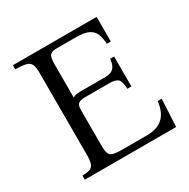

<svg xmlns="http://www.w3.org/2000/svg" viewBox="-152 -805 931 945"><g transform="rotate(-30 314.0 -332.5)"><path d="M66 0V-23Q93 -24 108 -29Q123 -34 129.5 -50Q136 -66 136 -100V-565Q136 -600 128.5 -615.5Q121 -631 101 -636Q81 -641 41 -642V-665H517V-525H494Q493 -557 484 -580.5Q475 -604 451 -616.5Q427 -629 380 -629H265Q244 -629 232.5 -619Q221 -609 221 -565V-377Q229 -383 240.5 -385Q252 -387 268 -387H409Q468 -387 471 -453H494V-283H471Q470 -324 457 -337.5Q444 -351 409 -351H270Q243 -351 232 -342Q221 -333 221 -307V-100Q221 -57 236.5 -46.5Q252 -36 297 -36H436Q485 -36 513 -52.5Q541 -69 554 -96.5Q567 -124 570 -156H593L585 0Z"/></g></svg>

Font: Bona Nova SC
Style: Regular
Weight: 400
Designer: Mateusz Machalski
Foundry: Capitalics
Version: Version 4.001; ttfautohint (v1.8.4.7-5d5b)